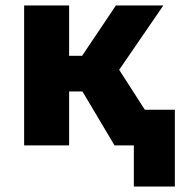

<svg xmlns="http://www.w3.org/2000/svg" viewBox="-20 -530 683 700"><path d="M468 150V-130H617.5V150ZM397.5 0 239 -266.5 402.5 -510H575.5L414.5 -275.5L591.5 0ZM68 0V-510H232V-326.5H387.5V-196.5H232V0Z"/></svg>

Font: Geologica Cursive
Style: Bold
Weight: 700
Designer: Sindre Bremnes, Frode Helland
Foundry: Monokrom Skriftforlag AS
Version: Version 1.010;gftools[0.9.28]